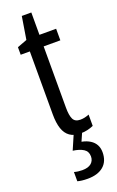

<svg xmlns="http://www.w3.org/2000/svg" viewBox="-172 -700 596 982"><g transform="rotate(-20 126.5 -209.0)"><path d="M191.4 -56.6Q203.6 -56.6 215.8 -59.3Q228 -62 239.3 -66.9V-5.4Q224.1 1.5 206.5 5.6Q189 9.8 167.5 9.8Q132.8 9.8 110.6 -5.9Q88.4 -21.5 77.9 -52.5Q67.4 -83.5 67.4 -130.4V-473.1H17.6V-514.2L70.8 -534.2L90.8 -657.7H142.6V-536.1H233.4V-473.1H142.6V-139.2Q142.6 -97.7 152.6 -77.1Q162.6 -56.6 191.4 -56.6ZM240.7 138.2Q240.7 187.5 209.7 213.9Q178.7 240.2 123.5 240.2Q106.4 240.2 92.3 238.5Q78.1 236.8 68.4 233.9V183.6Q78.1 186.5 89.6 188Q101.1 189.5 112.3 189.5Q145 189.5 161.4 175.3Q177.7 161.1 177.7 138.2Q177.7 110.8 156.7 97.4Q135.7 84 99.6 79.1L133.8 0H180.2L157.7 51.3Q184.6 56.6 203.1 68.4Q221.7 80.1 231.2 97.7Q240.7 115.2 240.7 138.2Z"/></g></svg>

Font: Open Sans Condensed
Style: Regular
Weight: 400
Width: 3
Designer: Monotype Design Team
Foundry: Monotype Imaging Inc.
Version: Version 3.000